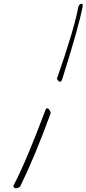

<svg xmlns="http://www.w3.org/2000/svg" viewBox="-20 -895 459 1019"><path d="M51 91Q117 -33 222 -313Q225 -320 230.5 -320Q236 -320 242 -312.5Q248 -305 249 -294Q164 -62 87 95Q76 104 65 104Q51 104 51 91ZM412 -875Q419 -875 419 -867.5Q419 -860 418 -857Q396 -746 311 -477Q306 -461 299 -461Q290 -461 282 -477Q372 -734 395 -855Q396 -863 403 -871Q409 -875 412 -875Z"/></svg>

Font: Mrs Saint Delafield
Style: Regular
Weight: 400
Designer: Alejandro Paul
Foundry: Alejandro Paul
Version: Version 1.001